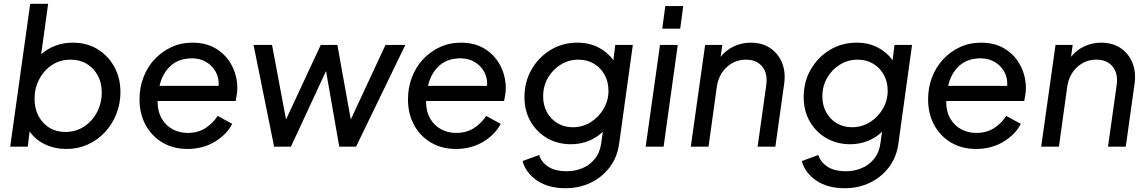

<svg xmlns="http://www.w3.org/2000/svg" viewBox="-20 -777 6081 1017"><path d="M332 12Q270 12 218.5 -12.5Q167 -37 137 -81L127 0H34L140 -757H235L198 -489Q231 -519 273.5 -535Q316 -551 366 -551Q441 -551 497.5 -516Q554 -481 586 -422Q618 -363 618 -289Q618 -228 596.5 -173.5Q575 -119 536 -77Q497 -35 445 -11.5Q393 12 332 12ZM326 -78Q381 -78 425 -106.5Q469 -135 494 -183Q519 -231 519 -288Q519 -338 498 -377Q477 -416 440 -438.5Q403 -461 354 -461Q298 -461 255 -432.5Q212 -404 187.5 -356.5Q163 -309 163 -254Q163 -202 184 -162.5Q205 -123 241.5 -100.5Q278 -78 326 -78Z M973 12Q898 12 840.5 -22Q783 -56 751 -115.5Q719 -175 719 -251Q719 -312 739.5 -366.5Q760 -421 798 -462Q836 -503 887 -527Q938 -551 999 -551Q1075 -551 1128 -517Q1181 -483 1209 -428Q1237 -373 1237 -310Q1237 -294 1234 -274.5Q1231 -255 1228 -242H815V-236Q815 -186 836.5 -149Q858 -112 894 -92.5Q930 -73 974 -73Q1029 -73 1068.5 -98.5Q1108 -124 1133 -163L1210 -121Q1181 -64 1117.5 -26Q1054 12 973 12ZM998 -468Q927 -468 883.5 -428Q840 -388 825 -322H1138Q1141 -363 1123 -396Q1105 -429 1072.5 -448.5Q1040 -468 998 -468Z M1432 0 1323 -539H1421L1495 -144L1679 -539H1767L1838 -144L2022 -539H2127L1866 0H1777L1707 -401L1521 0Z M2395 12Q2320 12 2262.5 -22Q2205 -56 2173 -115.5Q2141 -175 2141 -251Q2141 -312 2161.5 -366.5Q2182 -421 2220 -462Q2258 -503 2309 -527Q2360 -551 2421 -551Q2497 -551 2550 -517Q2603 -483 2631 -428Q2659 -373 2659 -310Q2659 -294 2656 -274.5Q2653 -255 2650 -242H2237V-236Q2237 -186 2258.5 -149Q2280 -112 2316 -92.5Q2352 -73 2396 -73Q2451 -73 2490.5 -98.5Q2530 -124 2555 -163L2632 -121Q2603 -64 2539.5 -26Q2476 12 2395 12ZM2420 -468Q2349 -468 2305.5 -428Q2262 -388 2247 -322H2560Q2563 -363 2545 -396Q2527 -429 2494.5 -448.5Q2462 -468 2420 -468Z M2975 220Q2885 220 2825 179.5Q2765 139 2748 76L2836 44Q2846 80 2882.5 105Q2919 130 2983 130Q3026 130 3064.5 114Q3103 98 3130 65.5Q3157 33 3164 -15L3173 -79Q3140 -47 3096.5 -30Q3053 -13 3004 -13Q2935 -13 2879.5 -44.5Q2824 -76 2791 -132.5Q2758 -189 2758 -263Q2758 -343 2795 -408Q2832 -473 2895.5 -512Q2959 -551 3039 -551Q3101 -551 3149.5 -526Q3198 -501 3229 -458L3239 -539H3332L3259 -12Q3249 57 3209 109.5Q3169 162 3108.5 191Q3048 220 2975 220ZM3014 -103Q3066 -103 3109 -130Q3152 -157 3177.5 -201Q3203 -245 3203 -296Q3203 -343 3183 -380Q3163 -417 3127 -439Q3091 -461 3044 -461Q2993 -461 2950.5 -435Q2908 -409 2882.5 -365Q2857 -321 2857 -266Q2857 -219 2877.5 -182Q2898 -145 2933.5 -124Q2969 -103 3014 -103Z M3488 -625 3504 -745H3599L3583 -625ZM3400 0 3476 -539H3570L3495 0Z M3639 0 3715 -539H3806L3797 -476Q3826 -512 3867.5 -531.5Q3909 -551 3957 -551Q4016 -551 4058.5 -523Q4101 -495 4121.5 -446.5Q4142 -398 4134 -336L4087 0H3993L4039 -328Q4047 -389 4017 -425Q3987 -461 3931 -461Q3873 -461 3830 -422Q3787 -383 3777 -318L3733 0Z M4454 220Q4364 220 4304 179.5Q4244 139 4227 76L4315 44Q4325 80 4361.5 105Q4398 130 4462 130Q4505 130 4543.5 114Q4582 98 4609 65.5Q4636 33 4643 -15L4652 -79Q4619 -47 4575.5 -30Q4532 -13 4483 -13Q4414 -13 4358.5 -44.5Q4303 -76 4270 -132.5Q4237 -189 4237 -263Q4237 -343 4274 -408Q4311 -473 4374.5 -512Q4438 -551 4518 -551Q4580 -551 4628.5 -526Q4677 -501 4708 -458L4718 -539H4811L4738 -12Q4728 57 4688 109.5Q4648 162 4587.5 191Q4527 220 4454 220ZM4493 -103Q4545 -103 4588 -130Q4631 -157 4656.5 -201Q4682 -245 4682 -296Q4682 -343 4662 -380Q4642 -417 4606 -439Q4570 -461 4523 -461Q4472 -461 4429.5 -435Q4387 -409 4361.5 -365Q4336 -321 4336 -266Q4336 -219 4356.5 -182Q4377 -145 4412.5 -124Q4448 -103 4493 -103Z M5150 12Q5075 12 5017.5 -22Q4960 -56 4928 -115.5Q4896 -175 4896 -251Q4896 -312 4916.5 -366.5Q4937 -421 4975 -462Q5013 -503 5064 -527Q5115 -551 5176 -551Q5252 -551 5305 -517Q5358 -483 5386 -428Q5414 -373 5414 -310Q5414 -294 5411 -274.5Q5408 -255 5405 -242H4992V-236Q4992 -186 5013.5 -149Q5035 -112 5071 -92.5Q5107 -73 5151 -73Q5206 -73 5245.5 -98.5Q5285 -124 5310 -163L5387 -121Q5358 -64 5294.5 -26Q5231 12 5150 12ZM5175 -468Q5104 -468 5060.5 -428Q5017 -388 5002 -322H5315Q5318 -363 5300 -396Q5282 -429 5249.5 -448.5Q5217 -468 5175 -468Z M5495 0 5571 -539H5662L5653 -476Q5682 -512 5723.5 -531.5Q5765 -551 5813 -551Q5872 -551 5914.5 -523Q5957 -495 5977.5 -446.5Q5998 -398 5990 -336L5943 0H5849L5895 -328Q5903 -389 5873 -425Q5843 -461 5787 -461Q5729 -461 5686 -422Q5643 -383 5633 -318L5589 0Z"/></svg>

Font: Plus Jakarta Sans Medium
Style: Italic
Weight: 500
Italic angle: -8°
Designer: Gumpita Rahayu
Foundry: Tokotype
Version: Version 2.071; ttfautohint (v1.8.4.7-5d5b);gftools[0.9.29]